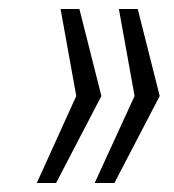

<svg xmlns="http://www.w3.org/2000/svg" viewBox="-20 -482 388 428"><path d="M336 -268 287 -462H245L280 -268L191 -74H235ZM206 -268 157 -462H115L150 -268L62 -74H105Z"/></svg>

Font: Secuela ExtLt
Style: Italic
Weight: 200
Italic angle: -8°
Designer: Fernando Haro
Foundry: deFharo
Version: Version 1.704